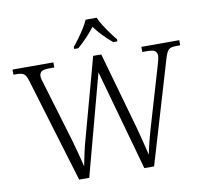

<svg xmlns="http://www.w3.org/2000/svg" viewBox="-96 -1037 1227 1143"><g transform="rotate(-10 517.5 -465.5)"><path d="M100 -632Q90 -664 77 -673.5Q64 -683 32 -683H14V-714H261V-683H229Q195 -683 183 -673.5Q171 -664 171 -645Q171 -636 175 -622.5Q179 -609 185 -589L292 -232Q305 -186 314.5 -150Q324 -114 334 -73Q342 -113 350 -151Q358 -189 370 -231L501 -711H550L682 -244Q695 -195 706 -152Q717 -109 725 -74Q739 -145 767 -240L868 -583Q874 -603 878 -619Q882 -635 882 -645Q882 -664 870 -673.5Q858 -683 822 -683H793V-714H1022V-683H998Q966 -683 953 -672Q940 -661 928 -620L744 0H685L515 -609L352 0H291ZM397 -784Q413 -803 432 -829Q451 -855 468 -882Q485 -909 494 -931H561Q570 -909 587 -882Q604 -855 623 -829Q642 -803 658 -784V-771H633Q569 -824 527 -882Q504 -852 479 -825.5Q454 -799 422 -771H397Z"/></g></svg>

Font: Noto Serif Hentaigana Light
Style: Regular
Weight: 300
Designer: Kazuhiro Yamada
Foundry: nipponia
Version: Version 1.000; ttfautohint (v1.8.4.7-5d5b)